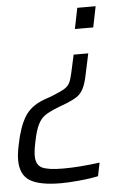

<svg xmlns="http://www.w3.org/2000/svg" viewBox="-72 -548 500 771"><g transform="rotate(-5 178.0 -162.0)"><path d="M252 -426 269 -510H343L326 -426ZM-21 78Q-21 54 -13 16Q1 -54 25.5 -94Q50 -134 103 -154L137 -166Q174 -181 188.5 -190Q203 -199 209.5 -211.5Q216 -224 222 -251L238 -324H297L279 -240Q272 -204 261.5 -184Q251 -164 235.5 -153.5Q220 -143 193 -132L161 -120Q123 -105 105.5 -93.5Q88 -82 76 -59Q64 -36 55 9Q47 46 47 67Q47 104 71.5 116Q96 128 157 128Q222 128 304 117L293 171Q259 178 216 182Q173 186 143 186Q57 186 18 162Q-21 138 -21 78Z"/></g></svg>

Font: Saira Semi Condensed Light
Style: Italic
Weight: 300
Width: 4
Italic angle: -12°
Designer: Hector Gatti with collaboration of the Omnibus-Type team
Foundry: Omnibus-Type
Version: Version 1.001; ttfautohint (v1.8)